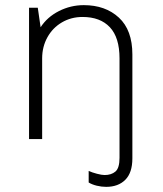

<svg xmlns="http://www.w3.org/2000/svg" viewBox="-20 -541 633 747"><path d="M93 -511H127L138 -435Q164 -475 209.5 -498Q255 -521 306 -521Q390 -521 442.5 -472.5Q495 -424 495 -329V75Q495 131 467.5 158.5Q440 186 393 186Q375 186 356.5 181.5Q338 177 325 169V124Q338 130 357 135Q376 140 387 140Q413 140 429 126.5Q445 113 445 73V-314Q445 -395 407.5 -435Q370 -475 301 -475Q257 -475 221 -454Q185 -433 164.5 -396Q144 -359 144 -314V0H93Z"/></svg>

Font: Chivo Thin
Style: Regular
Weight: 100
Designer: Hector Gatti
Foundry: Omnibus-Type
Version: Version 1.007